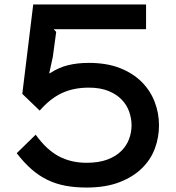

<svg xmlns="http://www.w3.org/2000/svg" viewBox="-20 -830 788 861"><path d="M693 -268Q693 -214 674.5 -164Q656 -114 616 -75Q576 -36 514.5 -12.5Q453 11 368 11Q317 11 274 3Q231 -5 193.5 -23Q156 -41 122 -70.5Q88 -100 55 -143L140 -226Q189 -158 244 -129Q299 -100 368 -100Q423 -100 461.5 -114.5Q500 -129 524 -153Q548 -177 559 -207Q570 -237 570 -268Q570 -298 559.5 -328.5Q549 -359 526 -383Q503 -407 466.5 -422Q430 -437 378 -437Q310 -437 257.5 -412.5Q205 -388 158 -334L80 -409L129 -810H635V-699H221L232 -687L217 -576L201 -502L203 -501Q242 -527 284.5 -537.5Q327 -548 378 -548Q458 -548 517 -525Q576 -502 615 -463Q654 -424 673.5 -373.5Q693 -323 693 -268Z"/></svg>

Font: TypoPRO Sinkin Sans
Style: 500 Medium
Weight: 500
Designer: Keith Bates
Foundry: K-Type
Version: Sinkin Sans (version 1.0)  by Keith Bates   •   © 2014   www